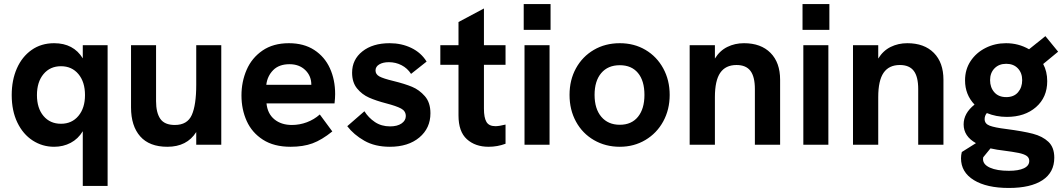

<svg xmlns="http://www.w3.org/2000/svg" viewBox="-20 -717 5270 951"><path d="M390 -67Q367 -29 330 -9.5Q293 10 248 10Q190 10 142 -21Q94 -52 66 -110Q38 -168 38 -246Q38 -320 63.5 -378Q89 -436 136.5 -469.5Q184 -503 248 -503Q344 -503 390 -428V-493H513V204H390ZM401 -246Q401 -311 368.5 -350Q336 -389 282 -389Q228 -389 195.5 -350Q163 -311 163 -246Q163 -181 195.5 -142.5Q228 -104 282 -104Q336 -104 368.5 -143Q401 -182 401 -246Z M629 -185V-493H753V-216Q753 -159 774 -128.5Q795 -98 846 -98Q908 -98 930 -147.5Q952 -197 952 -297V-493H1076V0H952V-63Q906 10 809 10Q720 10 674.5 -41.5Q629 -93 629 -185Z M1176 -244Q1176 -312 1201.5 -371Q1227 -430 1280 -466.5Q1333 -503 1411 -503Q1485 -503 1536.5 -469.5Q1588 -436 1614 -379Q1640 -322 1640 -251Q1640 -232 1637 -205H1300Q1305 -154 1339 -126Q1373 -98 1426 -98Q1464 -98 1500 -111.5Q1536 -125 1564 -150L1626 -66Q1574 -24 1528 -7Q1482 10 1419 10Q1337 10 1282.5 -25Q1228 -60 1202 -117.5Q1176 -175 1176 -244ZM1522 -297V-298Q1522 -341 1492 -370Q1462 -399 1414 -399Q1362 -399 1333 -369.5Q1304 -340 1299 -297Z M1700 -92 1785 -166Q1805 -134 1837 -112.5Q1869 -91 1912 -91Q1948 -91 1969 -105.5Q1990 -120 1990 -142Q1990 -167 1966.5 -179.5Q1943 -192 1893 -205Q1843 -218 1808 -233.5Q1773 -249 1748.5 -279Q1724 -309 1724 -357Q1724 -422 1775 -462.5Q1826 -503 1910 -503Q1969 -503 2017.5 -479.5Q2066 -456 2093 -412L2016 -351Q1998 -379 1969 -394Q1940 -409 1906 -409Q1877 -409 1858.5 -398Q1840 -387 1840 -368Q1840 -349 1859 -338.5Q1878 -328 1928 -316Q1985 -302 2021 -287Q2057 -272 2084.5 -240.5Q2112 -209 2112 -156Q2112 -82 2057 -36Q2002 10 1911 10Q1837 10 1784.5 -20Q1732 -50 1700 -92Z M2251 -145V-396H2161V-493H2251V-608L2377 -675V-493H2484V-396H2377V-179Q2377 -134 2389.5 -113Q2402 -92 2434 -92Q2452 -92 2484 -100V-5Q2444 10 2400 10Q2334 10 2292.5 -27.5Q2251 -65 2251 -145Z M2578 -493H2702V0H2578ZM2574 -697H2707V-569H2574Z M2801 -247Q2801 -321 2833 -379Q2865 -437 2921.5 -470Q2978 -503 3050 -503Q3121 -503 3177 -470Q3233 -437 3265 -378.5Q3297 -320 3297 -247Q3297 -174 3265 -115.5Q3233 -57 3176.5 -23.5Q3120 10 3050 10Q2979 10 2922 -23Q2865 -56 2833 -114.5Q2801 -173 2801 -247ZM3172 -247Q3172 -317 3140 -355.5Q3108 -394 3050 -394Q2991 -394 2958 -355Q2925 -316 2925 -247Q2925 -178 2958.5 -138.5Q2992 -99 3050 -99Q3108 -99 3140 -138.5Q3172 -178 3172 -247Z M3396 -493H3521V-427Q3545 -466 3582.5 -484.5Q3620 -503 3665 -503Q3749 -503 3796.5 -455Q3844 -407 3844 -322V0H3719V-276Q3719 -337 3697 -366Q3675 -395 3628 -395Q3574 -395 3547.5 -356.5Q3521 -318 3521 -236V0H3396Z M3959 -493H4083V0H3959ZM3955 -697H4088V-569H3955Z M4205 -493H4330V-427Q4354 -466 4391.5 -484.5Q4429 -503 4474 -503Q4558 -503 4605.5 -455Q4653 -407 4653 -322V0H4528V-276Q4528 -337 4506 -366Q4484 -395 4437 -395Q4383 -395 4356.5 -356.5Q4330 -318 4330 -236V0H4205Z M4740 67Q4740 51 4744 36L4814 -8Q4753 -42 4753 -101Q4753 -156 4807 -199Q4760 -248 4760 -319Q4760 -373 4787.5 -414.5Q4815 -456 4861.5 -479.5Q4908 -503 4963 -503Q5025 -503 5077 -473L5158 -538L5221 -461L5147 -400Q5167 -363 5167 -315Q5167 -235 5111.5 -186.5Q5056 -138 4967 -138Q4914 -138 4868 -157Q4857 -144 4857 -127Q4857 -104 4882 -94.5Q4907 -85 4964 -78Q5048 -67 5096 -54.5Q5144 -42 5173 -14.5Q5202 13 5202 64Q5202 137 5143.5 175.5Q5085 214 4977 214Q4867 214 4803.5 175Q4740 136 4740 67ZM5043 -320Q5043 -356 5021.5 -378.5Q5000 -401 4964 -401Q4928 -401 4906 -378.5Q4884 -356 4884 -320Q4884 -284 4905 -260Q4926 -236 4964 -236Q5002 -236 5022.5 -260Q5043 -284 5043 -320ZM4977 129Q5025 129 5051.5 116.5Q5078 104 5078 80Q5078 64 5065 55Q5052 46 5025.5 40.5Q4999 35 4945 28Q4923 26 4886 18L4850 62L4849 71Q4849 98 4883.5 113.5Q4918 129 4977 129Z"/></svg>

Font: Hanken Grotesk
Style: Bold
Weight: 700
Designer: Alfredo Marco Pradil
Foundry: Hanken Design Co.
Version: Version 3.014